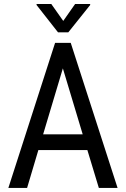

<svg xmlns="http://www.w3.org/2000/svg" viewBox="-20 -921 616 941"><path d="M408.2 -185.5 464.4 0H556.2L326.7 -710.9H250L21 0H112.8L168 -185.5ZM191.4 -262.7 288.1 -585.9 385.3 -262.7ZM290 -818.4 231.4 -901.4H159.2V-896.5L264.2 -762.7H314.9L421.9 -896.5V-901.4H348.1Z"/></svg>

Font: Roboto Condensed
Style: Regular
Weight: 400
Designer: Google
Version: Version 2.134; 2016